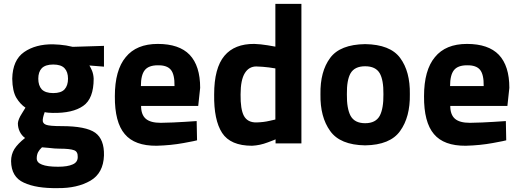

<svg xmlns="http://www.w3.org/2000/svg" viewBox="-20 -738 2675 988"><path d="M278 230Q377 231 445 192Q512 153 515 62Q517 -21 470 -55Q422 -89 297 -89Q235 -89 217 -96Q198 -103 200 -122Q201 -133 205 -146Q209 -160 210 -161Q217 -159 230 -158Q242 -157 251 -157Q354 -155 408 -193Q462 -230 462 -333Q461 -355 454 -373Q447 -390 440 -401L515 -395V-502L354 -497Q352 -498 320 -504Q288 -509 253 -510Q163 -511 104 -470Q45 -429 43 -333Q44 -269 64 -235Q84 -202 111 -184Q109 -181 92 -153Q74 -125 72 -104Q72 -80 82 -60Q92 -40 109 -28Q72 1 54 29Q37 57 37 91Q38 173 103 202Q167 232 278 230ZM286 27Q340 27 361 35Q381 42 380 70Q380 97 354 108Q328 120 279 120Q223 120 196 109Q169 99 169 77Q169 59 176 45Q183 32 196 20Q199 20 231 23Q262 27 286 27ZM254 -259Q214 -259 195 -278Q177 -298 177 -333Q177 -368 195 -387Q214 -406 254 -406Q294 -406 312 -387Q330 -368 330 -333Q330 -298 312 -278Q294 -259 254 -259Z M807 -106Q754 -106 730 -127Q706 -148 706 -193H1000L1010 -286Q1010 -399 956 -456Q902 -512 792 -512Q682 -512 627 -444Q571 -377 571 -243Q570 -109 622 -48Q673 13 786 12Q860 10 925 -2Q990 -14 994 -16L992 -115Q988 -114 930 -111Q872 -107 807 -106ZM705 -295Q705 -352 725 -377Q745 -402 792 -402Q839 -403 859 -379Q879 -355 878 -295Z M1531 -718H1397V-498Q1394 -499 1357 -505Q1320 -511 1289 -512Q1187 -513 1135 -451Q1082 -388 1082 -252Q1080 -120 1123 -54Q1166 12 1277 12Q1318 10 1357 -5Q1395 -19 1398 -21V0H1531ZM1300 -108Q1254 -107 1235 -142Q1217 -176 1218 -252Q1218 -327 1240 -362Q1261 -396 1299 -396Q1333 -395 1364 -391Q1395 -387 1397 -386V-123Q1395 -122 1366 -116Q1337 -109 1300 -108Z M1859 -511Q1730 -509 1679 -440Q1627 -370 1629 -253Q1627 -136 1679 -64Q1730 8 1859 10Q1988 8 2039 -64Q2091 -136 2089 -253Q2091 -370 2039 -440Q1988 -509 1859 -511ZM1859 -104Q1805 -104 1784 -142Q1764 -180 1765 -253Q1764 -326 1784 -361Q1805 -397 1859 -397Q1913 -397 1934 -361Q1954 -326 1953 -253Q1954 -180 1934 -142Q1913 -104 1859 -104Z M2398 -106Q2345 -106 2321 -127Q2297 -148 2297 -193H2591L2601 -286Q2601 -399 2547 -456Q2493 -512 2383 -512Q2273 -512 2218 -444Q2162 -377 2162 -243Q2161 -109 2213 -48Q2264 13 2377 12Q2451 10 2516 -2Q2581 -14 2585 -16L2583 -115Q2579 -114 2521 -111Q2463 -107 2398 -106ZM2296 -295Q2296 -352 2316 -377Q2336 -402 2383 -402Q2430 -403 2450 -379Q2470 -355 2469 -295Z"/></svg>

Font: RazerF5
Style: Bold
Weight: 700
Foundry: Razer Inc.
Version: Version 1.000;PS 001.001;hotconv 1.0.56